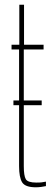

<svg xmlns="http://www.w3.org/2000/svg" viewBox="-20 -790 220 815"><path d="M132 5Q87 5 74 -16Q61 -37 61 -85V-580H29V-600H62V-770H82V-600H165V-580H81V-85Q81 -44 89.5 -29.5Q98 -15 134 -15Q150 -15 157.2 -16Q164.5 -17 175 -19V0Q165.5 2 154.5 3.5Q143.5 5 132 5ZM37 -363.5H157V-343.5H37Z"/></svg>

Font: Big Shoulders Thin
Style: Regular
Weight: 100
Designer: Patric King
Foundry: XO Type Co
Version: Version 2.002